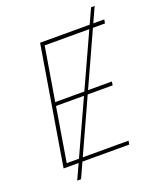

<svg xmlns="http://www.w3.org/2000/svg" viewBox="-164 -916 909 1107"><g transform="rotate(-20 290.5 -363.0)"><path d="M114.7 92.8 531.7 -819.3H553.7L138.2 92.8ZM64.9 0 185.5 -727.5H579.1L575.2 -704.1H205.1L150.4 -376H498L494.6 -353.5H147L92.3 -22.5H471.7L467.8 0Z"/></g></svg>

Font: Inter 16pt Thin
Style: Italic
Weight: 250
Italic angle: -9.3988°
Version: Version 4.001;git-66647c0bb